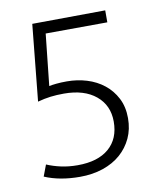

<svg xmlns="http://www.w3.org/2000/svg" viewBox="-65 -558 507 616"><g transform="rotate(-10 188.5 -250.0)"><path d="M319 -506V-467L118 -466L100 -298Q109 -300 124 -301.5Q139 -303 158 -303Q192 -303 223 -293.5Q254 -284 278 -265Q302 -246 316.5 -218Q331 -190 331 -153Q331 -117 317.5 -88Q304 -59 280 -38Q256 -17 222 -5.5Q188 6 147 6Q81 6 32 -15L46 -52Q67 -43 92 -37.5Q117 -32 146 -32Q212 -32 248 -63Q284 -94 284 -150Q284 -203 246 -234.5Q208 -266 142 -266Q118 -266 98 -263.5Q78 -261 56 -255L81 -504Z"/></g></svg>

Font: Mukta Malar ExtraLight
Style: Regular
Weight: 275
Designer: Aadarsh Rajan, Girish Dalvi, Yashodeep Gholap
Foundry: Ek Type
Version: Version 2.538;PS 1.000;hotconv 16.6.51;makeotf.lib2.5.65220;